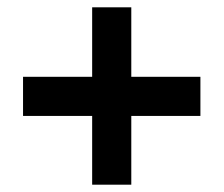

<svg xmlns="http://www.w3.org/2000/svg" viewBox="-20 -682 612 525"><path d="M232 -365V-177H339V-365H528V-472H339V-662H232V-472H43V-365Z"/></svg>

Font: Noto Sans Telugu UI
Style: Bold
Weight: 700
Designer: Jelle Bosma - Monotype Design Team
Foundry: Monotype Imaging Inc.
Version: Version 2.005